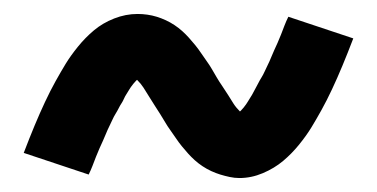

<svg xmlns="http://www.w3.org/2000/svg" viewBox="-20 -435 540 275"><path d="M323 -180Q316 -180 309 -181.5Q302 -183 295.5 -185Q289 -187 282.5 -190Q276 -193 270 -197Q264 -201 259 -205.5Q254 -210 249.5 -215Q245 -220 240.5 -225.5Q236 -231 232 -237Q228 -243 224 -248.5Q220 -254 216.5 -260Q213 -266 209.5 -271.5Q206 -277 201.5 -284Q197 -291 193 -297.5Q189 -304 185.5 -309.5Q182 -315 176 -321Q170 -327 170 -328H183Q183 -326 179 -323Q175 -320 171 -315Q167 -310 165 -306.5Q163 -303 161 -300Q159 -297 157.5 -293.5Q156 -290 154 -287Q152 -284 150 -280Q148 -276 145.5 -272Q143 -268 141 -263.5Q139 -259 136.5 -254Q134 -249 132 -244Q130 -239 127.5 -233.5Q125 -228 122.5 -222.5Q120 -217 117.5 -210.5Q115 -204 112.5 -197.5Q110 -191 107 -185L14 -216Q22 -237 29.5 -255Q37 -273 44.5 -289Q52 -305 59.5 -318.5Q67 -332 74 -343.5Q81 -355 91.5 -368Q102 -381 114.5 -391.5Q127 -402 143.5 -408.5Q160 -415 177 -415Q184 -415 191 -414Q198 -413 204.5 -411Q211 -409 217.5 -406Q224 -403 230 -399Q236 -395 241 -390.5Q246 -386 250.5 -381Q255 -376 259.5 -370.5Q264 -365 268 -359Q272 -353 276 -347.5Q280 -342 283.5 -336Q287 -330 290.5 -324Q294 -318 298.5 -311.5Q303 -305 307 -298.5Q311 -292 314.5 -286.5Q318 -281 324 -275Q330 -269 330 -268H317Q317 -270 321 -273Q325 -276 329 -281Q333 -286 335 -289.5Q337 -293 339 -296Q341 -299 342.5 -302Q344 -305 346 -308.5Q348 -312 350 -316Q352 -320 354.5 -324Q357 -328 359 -332.5Q361 -337 363.5 -342Q366 -347 368 -352Q370 -357 372.5 -362.5Q375 -368 377.5 -373.5Q380 -379 382.5 -385.5Q385 -392 387.5 -398.5Q390 -405 393 -411L486 -380Q478 -359 470.5 -341Q463 -323 455.5 -307Q448 -291 440.5 -277.5Q433 -264 426 -252.5Q419 -241 408.5 -228Q398 -215 385.5 -204.5Q373 -194 356.5 -187Q340 -180 323 -180Z"/></svg>

Font: Iosevka Term Semibold
Style: Regular
Weight: 600
Monospace: yes
Designer: Belleve Invis
Foundry: Belleve Invis
Version: Version 31.4.0